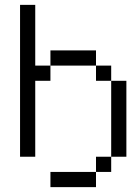

<svg xmlns="http://www.w3.org/2000/svg" viewBox="-20 -645 540 790"><path d="M375 62.5H187.5V125H375ZM375 62.5H437.5V0H375ZM437.5 0H500V-312.5H437.5ZM62.5 -625Q62.5 -625 62.5 0H125V-312.5H187.5V-375H125Q125 -375 125 -625ZM437.5 -312.5V-375H375V-312.5ZM187.5 -375H375V-437.5H187.5Z"/></svg>

Font: UnifontExMono
Style: Regular
Weight: 500
Version: Version 15.0.06